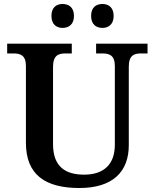

<svg xmlns="http://www.w3.org/2000/svg" viewBox="-20 -933 776 963"><path d="M494 -793C523 -793 550 -810 550 -853C550 -897 523 -913 494 -913C463 -913 437 -897 437 -853C437 -810 463 -793 494 -793ZM294 -793C324 -793 351 -810 351 -853C351 -897 324 -913 294 -913C264 -913 238 -897 238 -853C238 -810 264 -793 294 -793ZM378 10C546 10 626 -72 626 -205V-598C626 -657 654 -665 688 -665H720V-714H462V-665H493C527 -665 556 -657 556 -602V-207C556 -109 501 -57 402 -57C309 -57 246 -96 246 -210V-598C246 -657 275 -665 309 -665H340V-714H16V-665H47C81 -665 110 -657 110 -602V-217C110 -54 210 10 378 10Z"/></svg>

Font: Noto Serif SemiBold
Style: Regular
Weight: 600
Designer: Monotype Design Team
Foundry: Monotype Imaging Inc.
Version: Version 2.013